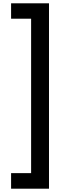

<svg xmlns="http://www.w3.org/2000/svg" viewBox="-20 -964 405 1160"><path d="M276 176H47V82H168V-851H47V-944H276Z"/></svg>

Font: Ulagadi Sans Medium
Style: Regular
Weight: 500
Designer: Ninad Kale (Devanagari), Jonny Pinhorn (Latin)
Foundry: Indian Type Foundry
Version: Version 3.01;March 29, 2020;FontCreator 12.0.0.2522 64-bit; 